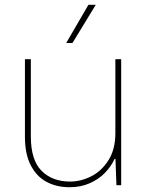

<svg xmlns="http://www.w3.org/2000/svg" viewBox="-20 -765 608 793"><path d="M457 -105.5 456.5 -183.6V-520.5H480.5V0H460.9ZM269.5 -15.1Q313.5 -15.1 356.4 -36.6Q399.4 -58.1 428 -103.3Q456.5 -148.4 456.5 -215.3L458 -108.4H453.1Q439 -77.6 413.6 -51.3Q388.2 -24.9 350.8 -8.3Q313.5 8.3 267.1 8.3Q213.9 8.3 172.6 -13.7Q131.3 -35.6 107.2 -82Q83 -128.4 83 -199.2V-520.5H107.4V-201.2Q107.4 -104 151.6 -59.6Q195.8 -15.1 269.5 -15.1ZM375.5 -745.1H345.2L253.4 -587.4H279.3Z"/></svg>

Font: Wand UI Pro
Style: Regular
Weight: 400
Designer: Andreas Faust
Version: Version 1.003;FEAKit 1.0